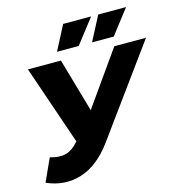

<svg xmlns="http://www.w3.org/2000/svg" viewBox="-130 -1025 1085 1153"><g transform="rotate(-15 413.0 -448.0)"><path d="M82 -156Q139 -139 180 -150Q221 -161 257 -203L261 -207L92 -700H297L393 -366L629 -700H826L428 -153Q340 -33 233.5 0Q127 33 18 -15ZM288 -757 367 -909H541L423 -757ZM506 -757 585 -909H758L641 -757Z"/></g></svg>

Font: Montserrat ExtraBold
Style: Italic
Weight: 800
Italic angle: -11.3°
Designer: Julieta Ulanovsky
Foundry: Julieta Ulanovsky
Version: Version 9.000; ttfautohint (v1.8.4.7-5d5b)